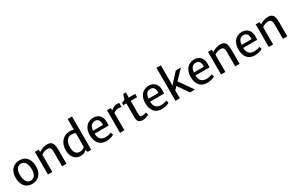

<svg xmlns="http://www.w3.org/2000/svg" viewBox="213 -2446 6220 4088"><g transform="rotate(-30 3323.0 -402.0)"><path d="M300.8 -564.5Q385.3 -564.5 439.9 -525.4Q494.6 -486.3 520 -420.9Q545.4 -355.5 545.4 -273.4Q545.4 -184.1 512.7 -120.6Q480 -57.1 422.4 -24.7Q364.7 7.8 291 7.8Q207 7.8 152.3 -31.2Q97.7 -70.3 72.3 -135.7Q46.9 -201.2 46.9 -283.2Q46.9 -372.6 79.6 -435.8Q112.3 -499 169.9 -531.7Q227.5 -564.5 300.8 -564.5ZM294.4 -487.3Q226.6 -487.3 191.2 -435.8Q155.8 -384.3 155.8 -288.6Q155.8 -226.6 171.4 -176.5Q187 -126.5 218.8 -97.4Q250.5 -68.4 297.4 -68.4Q365.2 -68.4 400.9 -121.6Q436.5 -174.8 436.5 -271.5Q436.5 -334 421.1 -382.6Q405.8 -431.2 374 -459.2Q342.3 -487.3 294.4 -487.3Z M773.9 -555.7 774.4 -497.1Q812.5 -522.9 868.9 -543.9Q925.3 -564.9 976.6 -564.9Q1034.2 -564.9 1068.4 -543.5Q1102.5 -522 1118.2 -474.6Q1133.8 -427.2 1133.8 -346.7V0H1026.4V-347.2Q1026.4 -394 1019 -421.6Q1011.7 -449.2 992.2 -462.9Q972.7 -476.6 935.5 -476.6Q926.8 -476.6 922.4 -476.1Q893.1 -475.1 855.2 -461.2Q817.4 -447.3 785.6 -424.3V0H678.2V-555.7Z M1739.7 -812.5V7.8H1693.4Q1674.3 7.8 1662.8 4.9Q1651.4 2 1644.8 -7.3Q1638.2 -16.6 1638.2 -35.2V-55.2Q1611.8 -28.3 1575.7 -10.3Q1539.6 7.8 1483.4 7.8Q1422.9 7.8 1373.3 -21.7Q1323.7 -51.3 1293.9 -111.1Q1264.2 -170.9 1264.2 -257.8Q1264.2 -347.2 1298.8 -417Q1333.5 -486.8 1396.7 -525.6Q1460 -564.5 1543 -564.5Q1589.8 -564.5 1633.8 -550.8L1632.3 -580.6V-812.5ZM1513.2 -76.7Q1548.8 -76.7 1579.3 -90.1Q1609.9 -103.5 1632.3 -121.6V-461.9Q1617.7 -474.6 1593.3 -480.5Q1568.8 -486.3 1532.2 -486.3Q1486.8 -486.3 1450.7 -460.9Q1414.6 -435.5 1394 -386Q1373.5 -336.4 1373.5 -267.1Q1373.5 -170.9 1409.4 -123.8Q1445.3 -76.7 1513.2 -76.7Z M2316.4 -254.9H1973.1Q1973.6 -251.5 1973.6 -245.1Q1981.9 -73.2 2143.6 -73.2Q2172.9 -73.2 2217.8 -82.5Q2262.7 -91.8 2282.2 -103.5L2302.7 -42Q2275.9 -20 2221.2 -6.1Q2166.5 7.8 2114.7 7.8Q2036.1 7.8 1981 -26.1Q1925.8 -60.1 1897 -124.5Q1868.2 -189 1868.2 -279.3Q1868.2 -361.3 1896.7 -425.3Q1925.3 -489.3 1981.2 -526.1Q2037.1 -563 2116.7 -564.5Q2172.9 -565.4 2218.8 -541.5Q2264.6 -517.6 2292.2 -469.7Q2319.8 -421.9 2321.8 -354.5Q2321.8 -314.9 2320.8 -293.2Q2319.8 -271.5 2316.4 -254.9ZM2222.2 -349.1Q2222.2 -411.1 2197 -449.7Q2171.9 -488.3 2110.8 -488.3Q2056.6 -488.3 2020.8 -450Q1984.9 -411.6 1976.1 -326.2H2221.2Q2222.2 -341.8 2222.2 -349.1Z M2753.4 -558.1V-457.5Q2743.2 -463.4 2726.8 -467Q2710.4 -470.7 2680.2 -470.7Q2643.1 -470.7 2611.6 -457.3Q2580.1 -443.8 2558.6 -424.8V0H2451.2V-555.7H2541.5L2548.8 -494.1Q2559.6 -508.8 2583.7 -525.4Q2607.9 -542 2638.9 -553.5Q2669.9 -564.9 2699.2 -564.9Q2738.3 -564.9 2753.4 -558.1Z M2880.4 -475.6H2808.1V-533.7L2825.7 -538.6Q2848.1 -544.9 2858.9 -549.1Q2869.6 -553.2 2877.7 -560.8Q2885.7 -568.4 2890.6 -581.5Q2897.9 -600.1 2912.1 -648.4L2922.9 -683.6H2987.3V-556.6H3144.5V-475.6H2987.3V-193.8Q2987.3 -138.2 2991.7 -115Q2996.1 -91.8 3008.1 -85Q3020 -78.1 3048.8 -78.1Q3069.8 -78.1 3099.9 -85Q3129.9 -91.8 3144 -99.1L3162.6 -37.6Q3138.7 -20 3094 -6.1Q3049.3 7.8 3008.8 7.8Q2947.8 7.8 2914.1 -22.7Q2880.4 -53.2 2880.4 -133.3Z M3679.7 -254.9H3336.4Q3336.9 -251.5 3336.9 -245.1Q3345.2 -73.2 3506.8 -73.2Q3536.1 -73.2 3581.1 -82.5Q3626 -91.8 3645.5 -103.5L3666 -42Q3639.2 -20 3584.5 -6.1Q3529.8 7.8 3478 7.8Q3399.4 7.8 3344.2 -26.1Q3289.1 -60.1 3260.3 -124.5Q3231.4 -189 3231.4 -279.3Q3231.4 -361.3 3260 -425.3Q3288.6 -489.3 3344.5 -526.1Q3400.4 -563 3480 -564.5Q3536.1 -565.4 3582 -541.5Q3627.9 -517.6 3655.5 -469.7Q3683.1 -421.9 3685.1 -354.5Q3685.1 -314.9 3684.1 -293.2Q3683.1 -271.5 3679.7 -254.9ZM3585.4 -349.1Q3585.4 -411.1 3560.3 -449.7Q3535.2 -488.3 3474.1 -488.3Q3419.9 -488.3 3384 -450Q3348.1 -411.6 3339.4 -326.2H3584.5Q3585.4 -341.8 3585.4 -349.1Z M3988.3 -264.6 3919.4 -192.4 3921.9 -108.9V0H3814.5V-811H3921.9V-366.7L3919.9 -312L4142.1 -556.6H4268.6L4058.6 -337.4L4294.4 0H4172.4Z M4795.9 -254.9H4452.6Q4453.1 -251.5 4453.1 -245.1Q4461.4 -73.2 4623 -73.2Q4652.3 -73.2 4697.3 -82.5Q4742.2 -91.8 4761.7 -103.5L4782.2 -42Q4755.4 -20 4700.7 -6.1Q4646 7.8 4594.2 7.8Q4515.6 7.8 4460.4 -26.1Q4405.3 -60.1 4376.5 -124.5Q4347.7 -189 4347.7 -279.3Q4347.7 -361.3 4376.2 -425.3Q4404.8 -489.3 4460.7 -526.1Q4516.6 -563 4596.2 -564.5Q4652.3 -565.4 4698.2 -541.5Q4744.1 -517.6 4771.7 -469.7Q4799.3 -421.9 4801.3 -354.5Q4801.3 -314.9 4800.3 -293.2Q4799.3 -271.5 4795.9 -254.9ZM4701.7 -349.1Q4701.7 -411.1 4676.5 -449.7Q4651.4 -488.3 4590.3 -488.3Q4536.1 -488.3 4500.2 -450Q4464.4 -411.6 4455.6 -326.2H4700.7Q4701.7 -341.8 4701.7 -349.1Z M5030.3 -555.7 5030.8 -497.1Q5068.8 -522.9 5125.2 -543.9Q5181.6 -564.9 5232.9 -564.9Q5290.5 -564.9 5324.7 -543.5Q5358.9 -522 5374.5 -474.6Q5390.1 -427.2 5390.1 -346.7V0H5282.7V-347.2Q5282.7 -394 5275.4 -421.6Q5268.1 -449.2 5248.5 -462.9Q5229 -476.6 5191.9 -476.6Q5183.1 -476.6 5178.7 -476.1Q5149.4 -475.1 5111.6 -461.2Q5073.7 -447.3 5042 -424.3V0H4934.6V-555.7Z M5968.8 -254.9H5625.5Q5626 -251.5 5626 -245.1Q5634.3 -73.2 5795.9 -73.2Q5825.2 -73.2 5870.1 -82.5Q5915 -91.8 5934.6 -103.5L5955.1 -42Q5928.2 -20 5873.5 -6.1Q5818.8 7.8 5767.1 7.8Q5688.5 7.8 5633.3 -26.1Q5578.1 -60.1 5549.3 -124.5Q5520.5 -189 5520.5 -279.3Q5520.5 -361.3 5549.1 -425.3Q5577.6 -489.3 5633.5 -526.1Q5689.5 -563 5769 -564.5Q5825.2 -565.4 5871.1 -541.5Q5917 -517.6 5944.6 -469.7Q5972.2 -421.9 5974.1 -354.5Q5974.1 -314.9 5973.1 -293.2Q5972.2 -271.5 5968.8 -254.9ZM5874.5 -349.1Q5874.5 -411.1 5849.4 -449.7Q5824.2 -488.3 5763.2 -488.3Q5709 -488.3 5673.1 -450Q5637.2 -411.6 5628.4 -326.2H5873.5Q5874.5 -341.8 5874.5 -349.1Z M6203.1 -555.7 6203.6 -497.1Q6241.7 -522.9 6298.1 -543.9Q6354.5 -564.9 6405.8 -564.9Q6463.4 -564.9 6497.6 -543.5Q6531.7 -522 6547.4 -474.6Q6563 -427.2 6563 -346.7V0H6455.6V-347.2Q6455.6 -394 6448.2 -421.6Q6440.9 -449.2 6421.4 -462.9Q6401.9 -476.6 6364.7 -476.6Q6356 -476.6 6351.6 -476.1Q6322.3 -475.1 6284.4 -461.2Q6246.6 -447.3 6214.8 -424.3V0H6107.4V-555.7Z"/></g></svg>

Font: Merriweather Sans
Style: Regular
Weight: 400
Designer: Eben Sorkin
Foundry: Eben Sorkin
Version: Version 1.006; ttfautohint (v1.4.1) -l 6 -r 50 -G 0 -x 11 -H